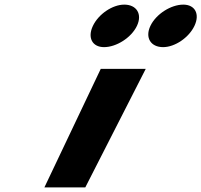

<svg xmlns="http://www.w3.org/2000/svg" viewBox="-20 -811 872 831"><path d="M517.8 -791C466.8 -791 406.3 -750 382.1 -699C357.8 -648 379.3 -607 430.3 -607C483.8 -607 548.4 -648 572.7 -699C596.9 -750 571.3 -791 517.8 -791ZM773.3 -791C719.8 -791 655.2 -750 631 -699C606.7 -648 632.3 -607 685.9 -607C736.9 -607 797.4 -648 821.6 -699C845.9 -750 824.3 -791 773.3 -791ZM416.1 -513H610.8L349.2 0H172.2Z"/></svg>

Font: Hussar
Style: BdSuprExtOblFive
Weight: 700
Foundry: Cannot Into Space Fonts
Version: Version 2.00